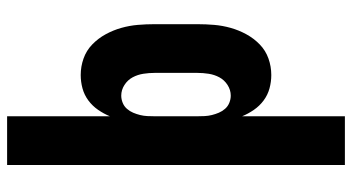

<svg xmlns="http://www.w3.org/2000/svg" viewBox="-245 -530 990 540"><g transform="rotate(-90 250.0 -260.0)"><path d="M56 215V-735H193V-446Q200 -463 211 -479Q222 -495 237.5 -506.5Q253 -518 271.5 -523Q290 -528 309 -528Q333 -528 355.5 -520Q378 -512 395 -495.5Q412 -479 423.5 -458Q435 -437 441.5 -414Q448 -391 450 -367.5Q452 -344 452 -320V-200Q452 -176 450 -152.5Q448 -129 441.5 -106Q435 -83 423.5 -62Q412 -41 395 -24.5Q378 -8 355.5 0Q333 8 309 8Q290 8 271.5 3Q253 -2 237.5 -13.5Q222 -25 211 -41Q200 -57 193 -74V215ZM251 -106Q267 -106 281 -115Q295 -124 302.5 -138Q310 -152 312.5 -168Q315 -184 315 -200V-320Q315 -336 312.5 -352Q310 -368 302.5 -382Q295 -396 281 -405Q267 -414 251 -414Q241 -414 231 -410Q221 -406 214 -398Q207 -390 203 -380.5Q199 -371 196.5 -361Q194 -351 193.5 -340.5Q193 -330 193 -320V-200Q193 -190 193.5 -179.5Q194 -169 196.5 -159Q199 -149 203 -139.5Q207 -130 214 -122Q221 -114 231 -110Q241 -106 251 -106Z"/></g></svg>

Font: Iosevka SS04 Heavy
Style: Regular
Weight: 900
Monospace: yes
Designer: Belleve Invis
Foundry: Belleve Invis
Version: Version 19.0.0; ttfautohint (v1.8.4)